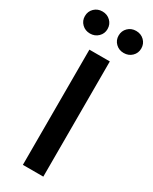

<svg xmlns="http://www.w3.org/2000/svg" viewBox="-292 -997 835 1050"><g transform="rotate(30 125.0 -472.0)"><path d="M189.5 -727.5V0H60.5V-727.5ZM231.4 -805.2Q201.2 -805.2 180.7 -825.2Q160.2 -845.2 160.2 -874.5Q160.2 -904.3 180.7 -924.3Q201.2 -944.3 231.4 -944.3Q262.2 -944.3 282.7 -924.3Q303.2 -904.3 303.2 -874.5Q303.2 -845.2 282.7 -825.2Q262.2 -805.2 231.4 -805.2ZM18.6 -805.2Q-11.7 -805.2 -32.2 -825.2Q-52.7 -845.2 -52.7 -874.5Q-52.7 -904.3 -32.2 -924.3Q-11.7 -944.3 18.6 -944.3Q48.8 -944.3 69.6 -924.3Q90.3 -904.3 90.3 -874.5Q90.3 -845.2 69.6 -825.2Q48.8 -805.2 18.6 -805.2Z"/></g></svg>

Font: Inter Display SemiBold
Style: Regular
Weight: 600
Designer: Rasmus Andersson
Foundry: rsms
Version: Version 4.001;git-9221beed3